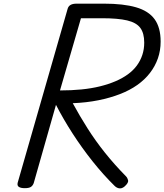

<svg xmlns="http://www.w3.org/2000/svg" viewBox="-20 -1018 901 1053"><path d="M116 14Q94 14 83.5 7Q73 0 77 -16L351 -970Q355 -984 367 -991Q379 -998 401 -998H550Q657 -998 726 -978Q795 -958 828 -912.5Q861 -867 861 -790Q861 -741 846 -698Q831 -655 802.5 -618Q774 -581 733 -552Q692 -523 638 -502Q584 -481 519 -468Q454 -455 379 -452Q417 -382 460.5 -313.5Q504 -245 556 -180Q608 -115 671 -51Q679 -43 682.5 -29.5Q686 -16 664 4Q649 17 634.5 15Q620 13 608 1Q546 -60 487.5 -133.5Q429 -207 378 -286Q327 -365 287 -443L165 -14Q160 0 149.5 7Q139 14 116 14ZM309 -522Q372 -522 427 -527.5Q482 -533 528.5 -544.5Q575 -556 613.5 -572.5Q652 -589 681.5 -610.5Q711 -632 730.5 -658.5Q750 -685 760.5 -716.5Q771 -748 771 -784Q771 -836 749.5 -865Q728 -894 677.5 -906Q627 -918 539 -918H424Z"/></svg>

Font: Playwrite AU QLD
Style: Regular
Weight: 400
Designer: Veronika Burian, José Scaglione
Foundry: TypeTogether
Version: Version 1.002